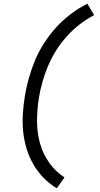

<svg xmlns="http://www.w3.org/2000/svg" viewBox="-20 -861 540 1042"><path d="M288 161Q249 137 217 104.5Q185 72 162 32.5Q139 -7 125 -52Q111 -97 106 -144.5Q101 -192 104 -241.5Q107 -291 115 -340Q123 -389 137 -438.5Q151 -488 171 -535.5Q191 -583 220 -628Q249 -673 285 -712.5Q321 -752 364 -784.5Q407 -817 454 -841L491 -779Q449 -757 411 -727.5Q373 -698 341 -662Q309 -626 284 -586Q259 -546 241 -503.5Q223 -461 210.5 -417Q198 -373 191 -329Q181 -266 181 -203.5Q181 -141 197 -83.5Q213 -26 247 22Q281 70 330 102Z"/></svg>

Font: Iosevka Web
Style: Italic
Weight: 400
Italic angle: -9°
Monospace: yes
Designer: Belleve Invis
Foundry: Belleve Invis
Version: Version 28.0.3; ttfautohint (v1.8.3)